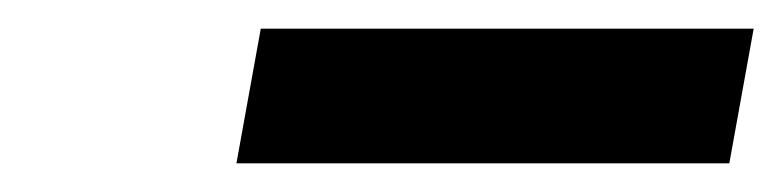

<svg xmlns="http://www.w3.org/2000/svg" viewBox="-20 -874 546 134"><path d="M145 -760 162 -854H506L489 -760Z"/></svg>

Font: Mona Sans ExtraLight SemiBold
Style: Italic
Weight: 600
Italic angle: -11.6951°
Version: Version 2.000